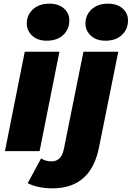

<svg xmlns="http://www.w3.org/2000/svg" viewBox="-20 -824 718 1047"><path d="M7 0 115 -542H304L196 0ZM235 -602Q185 -602 155.5 -629.5Q126 -657 126 -696Q126 -742 159.5 -773Q193 -804 249 -804Q299 -804 328.5 -778Q358 -752 358 -713Q358 -664 324.5 -633Q291 -602 235 -602ZM266 203Q187 203 131 175L204 40Q229 56 261 56Q288 56 305 39Q322 22 329 -15L435 -542H625L520 -21Q476 203 266 203ZM555 -602Q505 -602 475.5 -629.5Q446 -657 446 -696Q446 -742 479.5 -773Q513 -804 569 -804Q619 -804 648.5 -778Q678 -752 678 -713Q678 -664 644.5 -633Q611 -602 555 -602Z"/></svg>

Font: Montserrat ExtraBold
Style: Italic
Weight: 800
Italic angle: -11.3°
Designer: Julieta Ulanovsky
Foundry: Julieta Ulanovsky
Version: Version 9.000; ttfautohint (v1.8.4.7-5d5b)